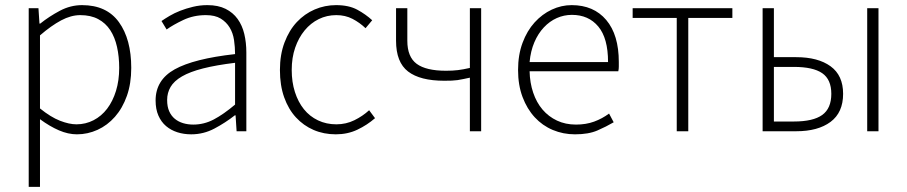

<svg xmlns="http://www.w3.org/2000/svg" viewBox="-20 -512 3539 749"><path d="M92 217V-480H130L134 -420H137Q172 -448 213.5 -470Q255 -492 300 -492Q396 -492 444 -425.5Q492 -359 492 -247Q492 -186 475 -138Q458 -90 428.5 -56.5Q399 -23 360.5 -5.5Q322 12 280 12Q246 12 210 -3.5Q174 -19 136 -47V217ZM278 -27Q314 -27 345 -43Q376 -59 398 -88Q420 -117 432.5 -157.5Q445 -198 445 -247Q445 -291 436.5 -329Q428 -367 410 -394.5Q392 -422 363 -437.5Q334 -453 293 -453Q257 -453 218.5 -432.5Q180 -412 136 -374V-89Q178 -55 214 -41Q250 -27 278 -27Z M726 12Q697 12 672 4Q647 -4 628 -20Q609 -36 598 -61Q587 -86 587 -120Q587 -200 661.5 -241.5Q736 -283 897 -301Q897 -328 893 -355.5Q889 -383 876 -404.5Q863 -426 841 -439.5Q819 -453 783 -453Q735 -453 695 -434Q655 -415 630 -397L610 -430Q623 -439 641.5 -450Q660 -461 683 -470Q706 -479 733 -485.5Q760 -492 789 -492Q831 -492 860 -477.5Q889 -463 907 -438Q925 -413 933 -379.5Q941 -346 941 -307V0H903L899 -62H896Q859 -33 816.5 -10.5Q774 12 726 12ZM734 -26Q776 -26 814 -46Q852 -66 897 -104V-267Q823 -258 772 -245Q721 -232 690 -214Q659 -196 645.5 -173Q632 -150 632 -122Q632 -96 640 -78Q648 -60 662 -48.5Q676 -37 694.5 -31.5Q713 -26 734 -26Z M1290 12Q1243 12 1203.5 -5Q1164 -22 1134.5 -54Q1105 -86 1088.5 -132.5Q1072 -179 1072 -239Q1072 -299 1090 -346.5Q1108 -394 1138 -426Q1168 -458 1207.5 -475Q1247 -492 1291 -492Q1341 -492 1374 -474Q1407 -456 1432 -433L1406 -402Q1383 -424 1355 -438.5Q1327 -453 1292 -453Q1255 -453 1223.5 -437.5Q1192 -422 1168.5 -393.5Q1145 -365 1131.5 -326Q1118 -287 1118 -239Q1118 -192 1130.5 -153Q1143 -114 1165.5 -86Q1188 -58 1220.5 -42.5Q1253 -27 1292 -27Q1330 -27 1362.5 -43Q1395 -59 1420 -82L1443 -51Q1412 -24 1374 -6Q1336 12 1290 12Z M1813 0V-209Q1798 -206 1787 -203.5Q1776 -201 1765 -199.5Q1754 -198 1742 -197.5Q1730 -197 1713 -197Q1619 -197 1572 -233Q1525 -269 1525 -353V-480H1569V-353Q1569 -290 1605.5 -263Q1642 -236 1720 -236Q1746 -236 1766.5 -238.5Q1787 -241 1813 -247V-480H1857V0Z M2223 12Q2177 12 2136.5 -5Q2096 -22 2066 -54.5Q2036 -87 2018.5 -133.5Q2001 -180 2001 -239Q2001 -298 2018.5 -345Q2036 -392 2065.5 -424.5Q2095 -457 2132.5 -474.5Q2170 -492 2210 -492Q2296 -492 2345 -434Q2394 -376 2394 -270Q2394 -261 2394 -252Q2394 -243 2392 -234H2046Q2047 -189 2060 -150.5Q2073 -112 2096.5 -84.5Q2120 -57 2153 -41.5Q2186 -26 2227 -26Q2266 -26 2297.5 -37.5Q2329 -49 2356 -69L2374 -35Q2345 -18 2310.5 -3Q2276 12 2223 12ZM2046 -270H2352Q2352 -363 2314 -408.5Q2276 -454 2211 -454Q2180 -454 2152 -441.5Q2124 -429 2101.5 -405Q2079 -381 2064.5 -347Q2050 -313 2046 -270Z M2620 0V-442H2448V-480H2837V-442H2665V0Z M2955 0V-480H2999V-289H3086Q3171 -289 3220 -253.5Q3269 -218 3269 -146Q3269 -73 3220 -36.5Q3171 0 3086 0ZM2999 -38H3077Q3152 -38 3187.5 -63.5Q3223 -89 3223 -146Q3223 -202 3187.5 -226.5Q3152 -251 3077 -251H2999ZM3363 0V-480H3407V0Z"/></svg>

Font: CV Source Sans Light
Style: Regular
Weight: 300
Designer: Paul D. Hunt
Foundry: Adobe Systems Incorporated
Version: Version 3.001